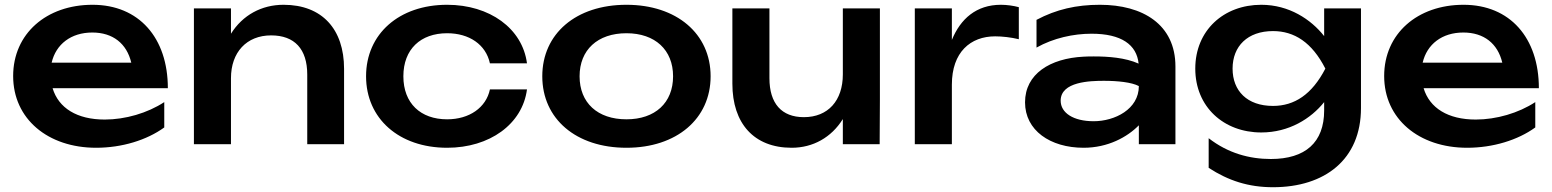

<svg xmlns="http://www.w3.org/2000/svg" viewBox="-20 -603 6492 803"><path d="M382 15C490 15 594 -17 667 -70V-176C597 -130 504 -103 418 -103C302 -103 225 -151 200 -234H682C682 -445 561 -583 367 -583C174 -583 35 -462 35 -285C35 -106 180 15 382 15ZM366 -467C452 -467 510 -421 529 -341H196C214 -418 277 -467 366 -467Z M1166 -583C1074 -583 995 -540 946 -462V-568H791V0H946V-276C946 -384 1011 -455 1114 -455C1212 -455 1265 -398 1265 -291V0H1419V-315C1419 -481 1327 -583 1166 -583Z M2029 -229C2013 -153 1943 -104 1850 -104C1739 -104 1667 -171 1667 -284C1667 -397 1739 -464 1850 -464C1942 -464 2012 -417 2029 -338H2184C2165 -484 2028 -583 1850 -583C1649 -583 1511 -461 1511 -284C1511 -107 1649 15 1850 15C2028 15 2165 -84 2184 -229Z M2600 15C2810 15 2952 -106 2952 -284C2952 -462 2810 -583 2600 -583C2389 -583 2248 -462 2248 -284C2248 -106 2389 15 2600 15ZM2600 -104C2479 -104 2404 -173 2404 -284C2404 -394 2479 -464 2600 -464C2720 -464 2795 -394 2795 -284C2795 -173 2720 -104 2600 -104Z M3659 0 3660 -188V-568H3505V-292C3505 -182 3443 -113 3342 -113C3249 -113 3198 -170 3198 -276V-568H3043V-253C3043 -87 3133 15 3291 15C3380 15 3457 -28 3505 -105V0Z M4241 -573C4219 -579 4191 -583 4166 -583C4063 -583 3997 -524 3961 -436V-568H3806V0H3961V-249C3961 -385 4039 -451 4142 -451C4171 -451 4208 -447 4241 -439Z M4743 0H4896V-325C4896 -501 4759 -583 4580 -583C4482 -583 4398 -564 4315 -520V-404C4386 -444 4470 -462 4545 -462C4670 -462 4734 -416 4742 -337C4686 -362 4615 -367 4555 -367C4541 -367 4527 -367 4512 -366C4372 -359 4267 -294 4267 -175C4267 -58 4372 15 4512 15C4614 15 4695 -30 4743 -79ZM4743 -243C4743 -146 4642 -96 4554 -96C4469 -96 4416 -131 4416 -182C4416 -262 4540 -265 4597 -265C4654 -265 4713 -259 4743 -243Z M5255 -49C5371 -49 5463 -107 5518 -176V-141C5518 -7 5439 62 5295 62C5206 62 5116 38 5035 -25V99C5118 153 5202 180 5304 180C5521 180 5672 64 5672 -151V-568H5518V-452C5463 -522 5371 -583 5255 -583C5098 -583 4979 -476 4979 -316C4979 -156 5098 -49 5255 -49ZM5304 -160C5196 -160 5135 -223 5135 -316C5135 -410 5198 -473 5304 -473C5393 -473 5467 -426 5523 -316C5467 -208 5394 -160 5304 -160Z M6116 15C6224 15 6328 -17 6401 -70V-176C6331 -130 6238 -103 6152 -103C6036 -103 5959 -151 5934 -234H6416C6416 -445 6295 -583 6101 -583C5908 -583 5769 -462 5769 -285C5769 -106 5914 15 6116 15ZM6100 -467C6186 -467 6244 -421 6263 -341H5930C5948 -418 6011 -467 6100 -467Z"/></svg>

Font: Bounded Med
Style: Regular
Weight: 500
Designer: Vlad Churkin
Version: Version 3.0